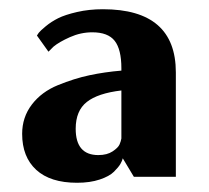

<svg xmlns="http://www.w3.org/2000/svg" viewBox="-20 -703 453 416"><path d="M193 -367Q212 -367 224 -375Q236 -383 239 -390Q242 -397 243 -403V-507Q192 -501 168 -482Q144 -463 144 -424Q144 -367 193 -367ZM270 -320 246 -360Q245 -355 241 -348Q237 -341 227 -331Q217 -321 196 -314Q175 -307 147 -307Q89 -307 58.5 -335Q28 -363 28 -413Q28 -449 49 -476.5Q70 -504 105.5 -518.5Q141 -533 174 -540Q207 -547 243 -550V-555Q243 -596 228.5 -614.5Q214 -633 180 -633Q155 -633 131.5 -622.5Q108 -612 96 -602L85 -591L60 -626Q61 -628 64 -632Q67 -636 79 -646Q91 -656 106 -663.5Q121 -671 147 -677Q173 -683 203 -683Q361 -683 361 -546V-320Z"/></svg>

Font: ArsenalBold
Style: Bold
Weight: 700
Designer: Andrij Shevchenko
Foundry: Stairsfor.com
Version: Version 1.000